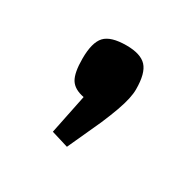

<svg xmlns="http://www.w3.org/2000/svg" viewBox="-66 -399 354 351"><g transform="rotate(30 110.5 -223.5)"><path d="M110 -116 74 -127 91 -210Q70 -214 62 -227Q54 -240 54 -270Q54 -304 66.5 -317.5Q79 -331 112 -331Q142 -331 154.5 -317.5Q167 -304 167 -270Q167 -261 164.5 -249.5Q162 -238 156.5 -222.5Q151 -207 142 -186Z"/></g></svg>

Font: Changa ExtraLight Light
Style: Regular
Weight: 300
Version: Version 3.002; ttfautohint (v1.8.2)